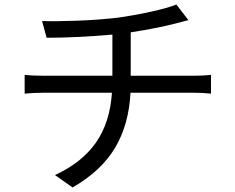

<svg xmlns="http://www.w3.org/2000/svg" viewBox="-20 -788 1040 849"><path d="M558 -453H834Q851 -453 873.5 -454Q896 -455 913 -457V-374Q874 -378 836 -378H557Q550 -238 489.5 -135.5Q429 -33 301 41L223 -14Q341 -68 403.5 -156.5Q466 -245 475 -378H178Q130 -378 89 -374V-457Q106 -455 130 -454Q154 -453 176 -453H477V-635Q314 -621 186 -621L166 -695Q227 -693 322 -696.5Q417 -700 502 -710Q573 -720 646.5 -736Q720 -752 760 -768L813 -699L756 -684Q674 -663 558 -645Z"/></svg>

Font: Noto Sans CJK KR Regular (TTF)
Style: Regular
Weight: 400
Designer: Ryoko NISHIZUKA 西塚涼子 (kana & ideographs); Paul D. Hunt (Latin, Greek & Cyrillic); Wenlong ZHANG 张文龙 (bopomofo); Sandoll 
Foundry: Adobe Systems Incorporated
Version: Version 1.004;PS 1.004;hotconv 1.0.82;makeotf.lib2.5.63406